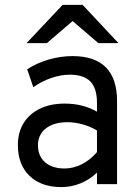

<svg xmlns="http://www.w3.org/2000/svg" viewBox="-20 -752 566 784"><path d="M231 12Q148 12 100.5 -34Q53 -80 53 -160Q53 -211.5 76.5 -249.5Q100 -287.5 143 -308.2Q186 -329 244 -329Q281.5 -329 314.2 -320.8Q347 -312.5 376 -296V-332Q376 -391.5 349 -419.2Q322 -447 265 -447Q228.5 -447 189.2 -433.5Q150 -420 116 -396L91 -469Q129.5 -494.5 178.8 -508.8Q228 -523 276 -523Q367 -523 412.5 -476.8Q458 -430.5 458 -339V0H376V-47Q346 -18.5 308.5 -3.2Q271 12 231 12ZM244 -64Q279.5 -64 314.2 -81.5Q349 -99 376 -131V-219Q350.5 -235 318 -244Q285.5 -253 256 -253Q200 -253 167.5 -227.8Q135 -202.5 135 -159Q135 -115 164 -89.5Q193 -64 244 -64ZM88.5 -576 235.5 -732H317.5L463.5 -576H381.5L276.5 -666L171.5 -576Z"/></svg>

Font: Overpass
Style: Regular
Weight: 400
Designer: Delve Withrington, Dave Bailey, Thomas Jockin
Foundry: Delve Fonts LLC
Version: Version 4.000